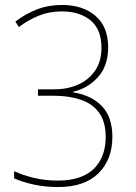

<svg xmlns="http://www.w3.org/2000/svg" viewBox="-20 -810 549 774"><path d="M214 -56Q164 -56 118.5 -65.5Q73 -75 37 -91V-120Q71 -104 116.5 -93Q162 -82 213 -82Q308 -82 357 -128.5Q406 -175 406 -258Q406 -319 379.5 -355.5Q353 -392 305.5 -408Q258 -424 198 -424H133V-450H200Q252 -450 295 -469Q338 -488 363.5 -525.5Q389 -563 389 -617Q389 -692 345 -728Q301 -764 229 -764Q178 -764 135.5 -746.5Q93 -729 56 -701L42 -723Q82 -754 128.5 -772Q175 -790 230 -790Q314 -790 365 -746Q416 -702 416 -619Q416 -544 374.5 -498.5Q333 -453 274 -440V-438Q349 -426 391 -382Q433 -338 433 -258Q433 -167 377 -111.5Q321 -56 214 -56Z"/></svg>

Font: Noto Sans Malayalam UI SemiCondensed Thin
Style: Regular
Weight: 100
Width: 4
Designer: Jelle Bosma - Monotype Design Team
Foundry: Monotype Imaging Inc.
Version: Version 2.104; ttfautohint (v1.8.4.7-5d5b)